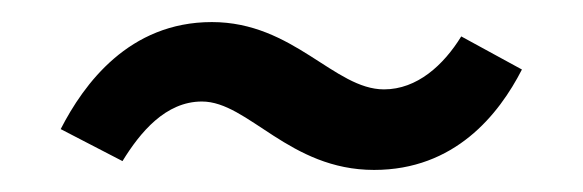

<svg xmlns="http://www.w3.org/2000/svg" viewBox="-20 -404 528 174"><path d="M91 -258C107 -284 130 -312 163 -312C205 -312 242 -250 319 -250C392 -250 432 -300 453 -341L398 -371C382 -345 358 -323 328 -323C283 -323 246 -384 172 -384C97 -384 56 -328 35 -287Z"/></svg>

Font: FiraGO Unicode
Style: Regular
Weight: 400
Designer: bBox Type
Foundry: bBox Type GmbH
Version: Version 1.001;PS 001.001;hotconv 1.0.88;makeotf.lib2.5.64775